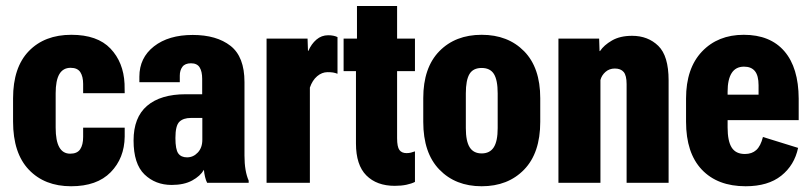

<svg xmlns="http://www.w3.org/2000/svg" viewBox="-20 -614 2722 645"><path d="M23.9 -205.6Q23.9 -99.6 76.9 -43.9Q129.9 11.7 218.8 11.7Q305.7 11.7 351.8 -35.4Q397.9 -82.5 398.9 -154.8V-185.1H259.3V-153.8Q259.3 -127.4 249.3 -112.5Q239.3 -97.7 215.8 -97.7Q191.4 -97.7 179.2 -119.4Q167 -141.1 167 -185.1V-300.8Q167 -343.8 179.4 -365Q191.9 -386.2 217.3 -386.2Q240.2 -386.2 249.8 -371.6Q259.3 -356.9 259.3 -332V-300.8H398.9L398.4 -332.5Q395 -404.8 351.1 -450.9Q307.1 -497.1 219.7 -497.1Q129.9 -497.1 76.9 -442.4Q23.9 -387.7 23.9 -283.7Z M428.7 -142.1Q428.7 -63.5 465.3 -28.1Q502 7.3 556.6 7.3Q598.1 7.3 625.5 -7.6Q652.8 -22.5 665 -43.5Q666 -31.7 668.9 -19.5Q671.9 -7.3 675.8 0H815.4V-7.3Q808.6 -22.5 804.9 -43.7Q801.3 -64.9 801.3 -91.3V-338.4Q801.3 -423.3 754.4 -460Q707.5 -496.6 627.4 -496.6Q546.4 -496.6 497.3 -458.3Q448.2 -419.9 448.2 -356.4V-337.9H584V-359.9Q584 -377.9 592.8 -389.6Q601.6 -401.4 621.6 -401.4Q642.1 -401.4 650.6 -387.7Q659.2 -374 659.2 -349.1V-297.4H604Q519.5 -297.4 474.1 -258.5Q428.7 -219.7 428.7 -142.1ZM569.3 -150.4Q569.3 -191.9 582.5 -204.8Q595.7 -217.8 621.6 -217.8H659.7V-144.5Q659.7 -117.7 644.5 -101.6Q629.4 -85.4 608.4 -85.4Q588.4 -85.4 578.9 -98.6Q569.3 -111.8 569.3 -150.4Z M875.5 0H1021V-319.8Q1029.3 -344.2 1045.4 -357.9Q1061.5 -371.6 1080.6 -371.6Q1091.3 -371.6 1098.9 -370.4Q1106.4 -369.1 1113.8 -366.2V-489.3Q1108.4 -492.2 1100.3 -493.9Q1092.3 -495.6 1082.5 -495.6Q1060.1 -495.6 1043 -481Q1025.9 -466.3 1016.1 -443.4H1014.6L1013.2 -484.4H875.5Z M1134.3 -375H1374V-484.4H1134.3ZM1175.8 -132.3Q1175.8 -59.6 1210.7 -24.7Q1245.6 10.3 1306.2 10.3Q1328.1 10.3 1345.5 6.6Q1362.8 2.9 1374 -2.9V-105.5Q1366.7 -103 1360.4 -101.3Q1354 -99.6 1345.7 -99.6Q1329.6 -99.6 1321.8 -110.1Q1314 -120.6 1314 -149.9V-593.8H1179.2V-455.6L1175.8 -445.3Z M1401.9 -204.6Q1401.9 -100.1 1456.1 -44.2Q1510.3 11.7 1598.1 11.7Q1686.5 11.7 1740.7 -44.2Q1794.9 -100.1 1794.9 -204.6V-284.2Q1794.9 -386.7 1740.7 -441.9Q1686.5 -497.1 1598.1 -497.1Q1509.8 -497.1 1455.8 -441.9Q1401.9 -386.7 1401.9 -284.2ZM1544.9 -300.3Q1544.9 -344.7 1557.1 -365.2Q1569.3 -385.7 1598.1 -385.7Q1626.5 -385.7 1639.2 -365.5Q1651.9 -345.2 1651.9 -300.3V-183.6Q1651.9 -139.6 1638.7 -119.1Q1625.5 -98.6 1598.1 -98.6Q1570.8 -98.6 1557.9 -119.1Q1544.9 -139.6 1544.9 -183.6Z M1856 0H1997.1V-345.2Q2001 -360.8 2013.9 -372.3Q2026.9 -383.8 2045.4 -383.8Q2065.4 -383.8 2075.2 -372.1Q2085 -360.4 2085 -331.5V0H2226.1V-344.2Q2226.1 -426.3 2191.4 -460Q2156.7 -493.7 2103.5 -493.7Q2063 -493.7 2035.9 -478Q2008.8 -462.4 1995.6 -442.4H1994.1L1992.7 -484.4H1856Z M2284.7 -205.1Q2284.7 -100.1 2337.6 -44.2Q2390.6 11.7 2484.9 11.7Q2560.1 11.7 2604.5 -23.7Q2648.9 -59.1 2661.1 -117.2L2543 -153.8Q2535.2 -123 2520.5 -109.9Q2505.9 -96.7 2482.4 -96.7Q2451.7 -96.7 2438 -118.4Q2424.3 -140.1 2424.3 -186V-306.2Q2424.3 -347.2 2438 -368.7Q2451.7 -390.1 2479.5 -390.1Q2503.9 -390.1 2516.1 -375Q2528.3 -359.9 2528.3 -327.6V-295.9H2369.1V-210.4H2663.1V-282.7Q2662.6 -386.7 2615 -441.9Q2567.4 -497.1 2478.5 -497.1Q2391.6 -497.1 2338.1 -440.7Q2284.7 -384.3 2284.7 -283.2Z"/></svg>

Font: Roboto Flex
Style: wght 700 wdth 25 opsz 34 GRAD 0.00 slnt 0.00 XTRA 468 XOPQ 96 YOPQ 79 YTLC 514 YTUC 712 YTAS 750 YTDE -203.00 YTFI 738
Weight: 700
Width: 1
Designer: Berlow after Robertson
Foundry: Google
Version: Version 3.100